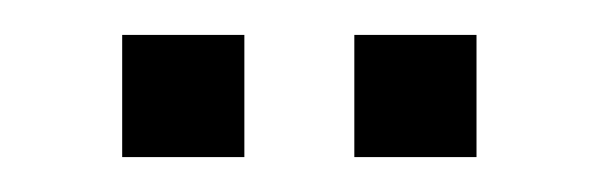

<svg xmlns="http://www.w3.org/2000/svg" viewBox="-20 -675 343 110"><path d="M183 -585H253V-655H183ZM50 -585H120V-655H50Z"/></svg>

Font: Uncut Sans Book
Style: Regular
Weight: 350
Designer: Kasper Nordkvist
Foundry: UNCUT.wtf
Version: Version 1.304;Glyphs 3.2 (3246)